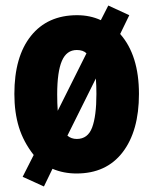

<svg xmlns="http://www.w3.org/2000/svg" viewBox="-20 -618 556 695"><path d="M483 -278Q483 -144 424 -67Q365 10 257 10Q210 10 170 -7L139 57L62 22L102 -57Q65 -104 48.5 -157.5Q32 -211 32 -278Q32 -413 92 -488Q152 -563 259 -563Q306 -563 345 -545L372 -598L448 -563L415 -495Q483 -418 483 -278ZM187 -276Q187 -260 187.5 -245Q188 -230 189 -217L293 -425Q281 -437 258 -437Q221 -437 204 -397.5Q187 -358 187 -276ZM329 -278Q329 -293 328.5 -307Q328 -321 327 -334L224 -127Q238 -115 258 -115Q298 -115 313.5 -156.5Q329 -198 329 -278Z"/></svg>

Font: Noto Sans Sinhala ExtraCondensed Black
Style: Regular
Weight: 900
Width: 2
Designer: Jelle Bosma - Monotype Design Team
Foundry: Monotype Imaging Inc.
Version: Version 2.006; ttfautohint (v1.8.4.7-5d5b)